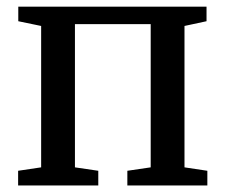

<svg xmlns="http://www.w3.org/2000/svg" viewBox="-20 -568 691 588"><path d="M35.5 0V-45L106 -55.5V-488.5L36 -503V-547.5H612.5V-503L545 -488.5V-55.5L615 -45V0H370V-45L441.5 -55.5V-494H209.5V-55.5L281 -45V0Z"/></svg>

Font: Merriweather 36pt
Style: Regular
Weight: 400
Designer: Eben Sorkin
Foundry: Eben Sorkin
Version: Version 2.100